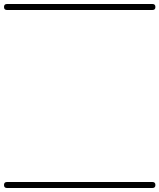

<svg xmlns="http://www.w3.org/2000/svg" viewBox="-35 -575 797 960"><path d="M0 -555Q182 -555 363.5 -555Q545 -555 727 -555Q742 -555 742 -540Q742 -525 727 -525Q545 -525 363.5 -525Q182 -525 0 -525Q-15 -525 -15 -540Q-15 -555 0 -555ZM0 335Q182 335 363.5 335Q545 335 727 335Q742 335 742 350Q742 365 727 365Q545 365 363.5 365Q182 365 0 365Q-15 365 -15 350Q-15 335 0 335Z"/></svg>

Font: FRB American Cursive Just Guidelines
Style: Italic
Weight: 400
Italic angle: -25°
Version: Version 2.0;Modular Font Editor K font №1